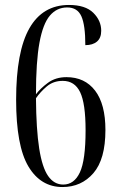

<svg xmlns="http://www.w3.org/2000/svg" viewBox="-20 -744 483 774"><path d="M232 10Q144 10 94.5 -73Q45 -156 45 -342Q45 -536 98.5 -630Q152 -724 258 -724Q324 -724 356 -692.5Q388 -661 388 -620Q388 -591 371 -576.5Q354 -562 324 -562Q324 -643 308 -678.5Q292 -714 251 -714Q209 -714 181 -681Q153 -648 139 -571.5Q125 -495 125 -364Q142 -387 173 -410Q204 -433 248 -433Q322 -433 363.5 -378.5Q405 -324 405 -220Q405 -102 356.5 -46Q308 10 232 10ZM235 0Q279 0 302 -49Q325 -98 325 -219Q325 -327 303 -372.5Q281 -418 233 -418Q195 -418 168.5 -395.5Q142 -373 125 -348Q126 -222 138 -145.5Q150 -69 174 -34.5Q198 0 235 0Z"/></svg>

Font: Noto Serif Display ExtraCondensed
Style: Regular
Weight: 400
Width: 2
Designer: Monotype Design Team
Foundry: Monotype Imaging Inc.
Version: Version 2.009